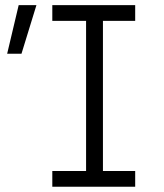

<svg xmlns="http://www.w3.org/2000/svg" viewBox="-20 -713 626 733"><path d="M179.7 0H496.1V-60.1H373V-633.3H496.1V-693.4H179.7V-633.3H308.6V-60.1H179.7ZM7.3 -507.8H62L119.1 -693.4H51.3Z"/></svg>

Font: Cascadia Code PL Light
Style: Regular
Weight: 300
Monospace: yes
Designer: Aaron Bell
Foundry: Saja Typeworks
Version: Version 2404.023